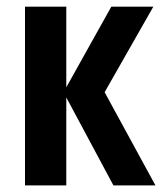

<svg xmlns="http://www.w3.org/2000/svg" viewBox="-20 -563 504 583"><path d="M55.9 0H181.3V-267.1L324.4 0H452L297.7 -283L445.6 -542.7H318L181.3 -297.9V-542.7H55.9Z"/></svg>

Font: Secuela Black
Style: Regular
Weight: 900
Designer: Fernando Haro
Foundry: deFharo
Version: Version 1.704